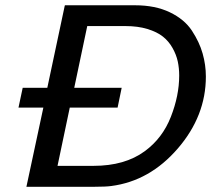

<svg xmlns="http://www.w3.org/2000/svg" viewBox="-20 -715 808 735"><path d="M50.8 -303.2 66.9 -378.9H161.1L228 -693.8L229 -694.8H497.1Q574.2 -694.8 630.1 -668Q686 -641.1 714.6 -597.7Q743.2 -554.2 755.6 -510.5Q768.1 -466.8 768.1 -421.9Q768.1 -271 660.6 -146.5Q553.2 -22 405.8 -2.9Q384.8 0 341.8 0H81.1L146 -303.2ZM200.2 -80.1H337.9Q458 -80.1 534.2 -136.2Q602.1 -186 634 -267.6Q666 -349.1 666 -425.8Q666 -454.6 660.4 -480.2Q654.8 -505.9 640.4 -531.5Q626 -557.1 603.5 -575Q581.1 -592.8 544.4 -604Q507.8 -615.2 460 -615.2H314L264.2 -378.9H445.8L430.2 -303.2H247.1Z"/></svg>

Font: CMU Bright
Style: SemiBoldOblique
Weight: 600
Italic angle: -12°
Version: Version 0.7.0